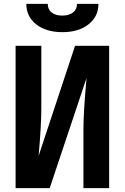

<svg xmlns="http://www.w3.org/2000/svg" viewBox="-20 -965 640 985"><path d="M60 0V-730H192V-410Q192 -320 178 -165L365 -730H540V0H408V-300Q408 -390 424 -565L235 0ZM115 -945H225Q225 -917 245 -901Q265 -885 299 -885Q334 -885 354.5 -901Q375 -917 375 -945H485Q485 -880 434 -840Q383 -800 300 -800Q217 -800 166 -840Q115 -880 115 -945Z"/></svg>

Font: JetBrains Mono Extra Bold
Style: Regular
Weight: 800
Monospace: yes
Designer: Philipp Nurullin, Konstantin Bulenkov
Foundry: JetBrains
Version: 2.002